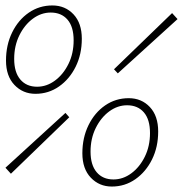

<svg xmlns="http://www.w3.org/2000/svg" viewBox="-30 -672 671 704"><path d="M100 -328Q54 -328 23 -360.5Q-8 -393 -8 -450Q-8 -507 14.5 -553Q37 -599 75.5 -625.5Q114 -652 162 -652Q209 -652 239.5 -619.5Q270 -587 270 -530Q270 -473 247.5 -427.5Q225 -382 186.5 -355Q148 -328 100 -328ZM106 -354Q141 -354 171.5 -376.5Q202 -399 221 -437.5Q240 -476 240 -524Q240 -574 217.5 -600Q195 -626 156 -626Q121 -626 90.5 -603.5Q60 -581 41 -542.5Q22 -504 22 -456Q22 -407 44.5 -380.5Q67 -354 106 -354ZM10 -35 -10 -57 210 -258 224 -242ZM402 -403 388 -418 601 -624 621 -602ZM380 12Q334 12 303 -20.5Q272 -53 272 -110Q272 -167 294.5 -213Q317 -259 355.5 -285.5Q394 -312 442 -312Q489 -312 519.5 -279.5Q550 -247 550 -190Q550 -133 527.5 -87.5Q505 -42 466.5 -15Q428 12 380 12ZM386 -14Q421 -14 451.5 -36.5Q482 -59 501 -97.5Q520 -136 520 -184Q520 -234 497.5 -260Q475 -286 436 -286Q401 -286 370.5 -263.5Q340 -241 321 -202.5Q302 -164 302 -116Q302 -67 324.5 -40.5Q347 -14 386 -14Z"/></svg>

Font: SourceCodeVF
Style: Italic
Weight: 200
Italic angle: -11°
Monospace: yes
Designer: Paul D. Hunt, Teo Tuominen
Foundry: Adobe
Version: Version 1.026;hotconv 1.1.0;makeotfexe 2.6.0